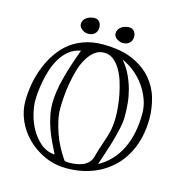

<svg xmlns="http://www.w3.org/2000/svg" viewBox="-122 -938 1024 1078"><g transform="rotate(15 390.0 -399.0)"><path d="M360 29Q292 29 234 3Q176 -23 132.5 -65.5Q89 -108 64.5 -163Q40 -218 40 -276Q40 -319 47.5 -366.5Q55 -414 71.5 -460.5Q88 -507 114 -549Q140 -591 176 -624Q213 -657 264.5 -676.5Q316 -696 378 -696Q485 -696 554.5 -665Q624 -634 665 -585.5Q706 -537 722.5 -478Q739 -419 739 -363Q739 -271 711 -198.5Q683 -126 632.5 -75.5Q582 -25 512.5 2Q443 29 360 29ZM240 -288Q240 -255 247.5 -219.5Q255 -184 267.5 -148Q280 -112 298 -77.5Q316 -43 337 -13Q339 -8 347.5 -6.5Q356 -5 364 -5Q385 -5 406 -8Q427 -11 445 -18.5Q463 -26 476.5 -39.5Q490 -53 496 -74Q507 -116 517.5 -145.5Q528 -175 536 -201Q544 -227 549 -254.5Q554 -282 554 -322Q554 -344 551 -377Q548 -410 541 -446.5Q534 -483 522.5 -520Q511 -557 493.5 -586.5Q476 -616 452.5 -634.5Q429 -653 399 -653Q367 -653 343 -634Q319 -615 301 -584.5Q283 -554 271.5 -514.5Q260 -475 253 -434.5Q246 -394 243 -355.5Q240 -317 240 -288ZM93 -295Q93 -261 103.5 -217Q114 -173 136.5 -132.5Q159 -92 193 -62.5Q227 -33 274 -28Q274 -29 274.5 -30Q275 -31 275 -32Q259 -63 244 -95Q229 -127 217 -161Q205 -195 197.5 -230.5Q190 -266 190 -304Q190 -367 210.5 -447.5Q231 -528 269 -630Q230 -623 202 -600.5Q174 -578 154.5 -546Q135 -514 123 -477Q111 -440 104.5 -405Q98 -370 95.5 -340.5Q93 -311 93 -295ZM602 -337Q602 -306 593.5 -266.5Q585 -227 573 -185.5Q561 -144 548 -106Q535 -68 526 -40Q609 -86 651 -172.5Q693 -259 693 -378Q693 -420 678 -460.5Q663 -501 638 -536Q613 -571 579 -598.5Q545 -626 508 -642Q538 -606 556 -567.5Q574 -529 584.5 -490Q595 -451 598.5 -412.5Q602 -374 602 -337ZM229 -775Q229 -787 235 -797Q241 -807 251 -813.5Q261 -820 272.5 -823.5Q284 -827 295 -827Q315 -827 325 -813.5Q335 -800 335 -783Q335 -759 320.5 -745.5Q306 -732 283 -732Q274 -732 264.5 -735Q255 -738 247 -744Q239 -750 234 -758Q229 -766 229 -775ZM431 -775Q431 -787 437 -797Q443 -807 452.5 -813.5Q462 -820 474 -823.5Q486 -827 497 -827Q516 -827 526.5 -813.5Q537 -800 537 -783Q537 -759 522 -745.5Q507 -732 484 -732Q467 -732 449 -744Q431 -756 431 -775Z"/></g></svg>

Font: Miltonian
Style: Regular
Weight: 400
Designer: Pablo Impallari
Foundry: Pablo Impallari
Version: Version 1.008